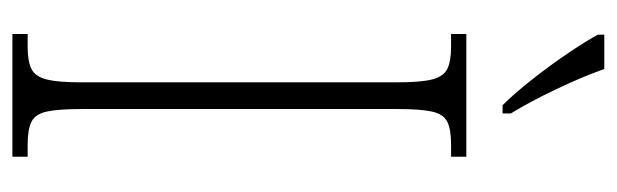

<svg xmlns="http://www.w3.org/2000/svg" viewBox="-354 -616 971 302"><g transform="rotate(90 131.0 -465.5)"><path d="M34 0V-24H54Q77 -24 89 -30Q101 -36 105.5 -54Q110 -72 110 -108V-605Q110 -642 105.5 -660Q101 -678 89 -684Q77 -690 54 -690H34V-714H227V-690H208Q184 -690 172 -684Q160 -678 156 -660Q152 -642 152 -605V-109Q152 -72 156 -54Q160 -36 172 -30Q184 -24 208 -24H227V0ZM146 -771Q128 -789 105.5 -817.5Q83 -846 63.5 -875Q44 -904 35 -921V-931H89Q101 -897 121 -855Q141 -813 159 -784V-771Z"/></g></svg>

Font: Noto Serif ExtraCondensed ExtraLight
Style: Regular
Weight: 200
Width: 2
Designer: Monotype Design Team
Foundry: Monotype Imaging Inc.
Version: Version 2.015